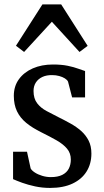

<svg xmlns="http://www.w3.org/2000/svg" viewBox="-20 -866 483 896"><path d="M213.5 11Q177.5 11 143.8 3.8Q110 -3.5 83.2 -13.2Q56.5 -23 41 -30V-158H106L123 -80Q128 -70.5 142.5 -61Q157 -51.5 177 -45.5Q197 -39.5 217 -39.5Q250 -39.5 270.8 -50Q291.5 -60.5 301 -79Q310.5 -97.5 310.5 -121.5Q310.5 -151 293 -172Q275.5 -193 244.5 -210.8Q213.5 -228.5 172 -249Q130.5 -269.5 102.2 -292.8Q74 -316 59.2 -346.8Q44.5 -377.5 44.5 -419Q44.5 -463.5 68.2 -496.2Q92 -529 133.2 -547Q174.5 -565 227 -565Q267 -565 296 -559Q325 -553 345 -545.5Q365 -538 377 -534.5V-411.5H316.5L297.5 -485Q294 -493 283 -500Q272 -507 256.5 -511.2Q241 -515.5 224 -515.5Q197 -516 177.5 -506.8Q158 -497.5 147.2 -480.8Q136.5 -464 136.5 -441.5Q136.5 -406 153.5 -384Q170.5 -362 197.5 -347.8Q224.5 -333.5 254 -318.5Q282.5 -304.5 309.8 -289.2Q337 -274 358.8 -254.8Q380.5 -235.5 393.5 -210Q406.5 -184.5 406.5 -149.5Q406.5 -102 384.2 -66Q362 -30 319 -9.5Q276 11 213.5 11ZM92.5 -623.5 54.5 -652.5 178 -845.5H265.5L389 -652L351 -623.5L222 -764.5Z"/></svg>

Font: Merriweather 24pt SemiCondensed
Style: Regular
Weight: 400
Width: 4
Designer: Eben Sorkin
Foundry: Eben Sorkin
Version: Version 2.100